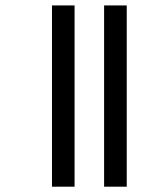

<svg xmlns="http://www.w3.org/2000/svg" viewBox="-20 -645 580 724"><path d="M176 59V-624.5H261.2V59ZM372.6 59V-624.5H457.9V59Z"/></svg>

Font: Noto Serif Malayalam
Style: Regular
Weight: 400
Designer: Indian type Foundry, Jelle Bosma, Monotype Design Team
Foundry: Monotype Imaging Inc.
Version: Version 2.103